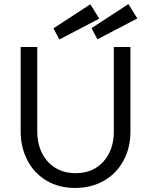

<svg xmlns="http://www.w3.org/2000/svg" viewBox="-20 -918 746 948"><path d="M82 -270V-686H164V-270Q164 -208 188 -161Q212 -114 254.5 -88.5Q297 -63 353 -63Q439 -63 490.5 -120Q542 -177 542 -270V-686H624V-270Q624 -187 589 -123.5Q554 -60 492 -25Q430 10 351 10Q270 10 209 -26.5Q148 -63 115 -127Q82 -191 82 -270ZM244 -778 426 -897 470 -826 273 -723ZM432 -779 614 -898 658 -827 461 -724Z"/></svg>

Font: Bellota Text
Style: Bold
Weight: 700
Designer: Kemie Guaida
Foundry: Kemie Guaida
Version: Version 4.001